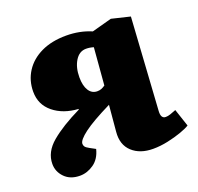

<svg xmlns="http://www.w3.org/2000/svg" viewBox="-102 -645 797 771"><g transform="rotate(-20 296.5 -260.0)"><path d="M321 -213Q240 -173 203.5 -145.5Q167 -118 167 -102Q167 -95 171 -89.5Q175 -84 188 -77L212 -64Q202 -24 174 -4.5Q146 15 115 15Q74 15 50 -9.5Q26 -34 26 -67Q26 -118 73 -157.5Q120 -197 200 -236L201 -239Q136 -243 94.5 -277Q53 -311 53 -366Q53 -414 77.5 -452Q102 -490 147 -511.5Q192 -533 254 -533Q312 -533 361 -512L446 -535L525 -516L500 -121Q498 -89 519 -89Q528 -89 538.5 -92.5Q549 -96 564 -102L589 -27Q577 -19 550.5 -9.5Q524 0 491.5 7Q459 14 428 14Q372 14 339 -16.5Q306 -47 311 -101ZM343 -451Q327 -456 311 -456Q282 -456 264.5 -427.5Q247 -399 247 -357Q247 -321 260 -300.5Q273 -280 296 -280Q306 -280 313.5 -283Q321 -286 330 -292Z"/></g></svg>

Font: Literata 12pt ExtraBold
Style: Italic
Weight: 800
Italic angle: -2°
Designer: Latin by Veronika Burian and Jose Scaglione. Greek by Irene Vlachou. Cyrillic by Vera Evstafieva
Foundry: TypeTogether
Version: Version 3.002